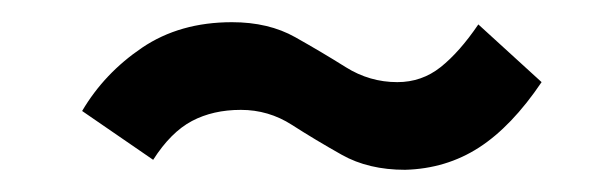

<svg xmlns="http://www.w3.org/2000/svg" viewBox="-20 -407 540 173"><path d="M345 -254Q312 -254 288 -267.5Q264 -281 243 -294.5Q222 -308 197 -308Q172 -308 153 -298Q134 -288 118 -263L54 -307Q74 -341 108 -364Q142 -387 189 -387Q222 -387 246 -373.5Q270 -360 291.5 -346.5Q313 -333 338 -333Q360 -333 377 -346.5Q394 -360 411 -385L468 -333Q441 -293 411.5 -274Q382 -255 345 -254Z"/></svg>

Font: Inconsolata SemiBold
Style: Regular
Weight: 600
Monospace: yes
Designer: Raph Levien, Cyreal, Brenton Simpson
Foundry: Raph Levien, Cyreal, Google
Version: Version 3.100; ttfautohint (v1.8.4.7-5d5b)